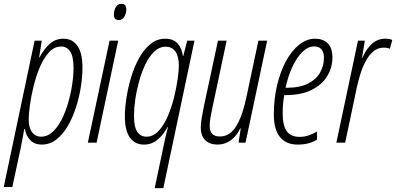

<svg xmlns="http://www.w3.org/2000/svg" viewBox="-63 -741 2058 997"><path d="M-43.5 230 116.7 -529.8H153.8L140.1 -442.9H142.1Q167 -488.8 196.5 -514.4Q226.1 -540 266.1 -540Q314 -540 339.6 -502.2Q365.2 -464.4 365.2 -391.6Q365.2 -344.7 356.9 -290.5Q348.6 -236.3 331.5 -183.3Q314.5 -130.4 289.1 -86.7Q263.7 -43 229.7 -16.6Q195.8 9.8 153.3 9.8Q116.2 9.8 94.2 -13.2Q72.3 -36.1 65.9 -71.3H63Q58.6 -46.9 53.7 -19.8Q48.8 7.3 43.5 32.2L1 230ZM150.9 -31.2Q182.6 -31.2 209.2 -55.2Q235.8 -79.1 256.1 -118.4Q276.4 -157.7 290.3 -205.1Q304.2 -252.4 311.5 -300.5Q318.8 -348.6 318.8 -388.7Q318.8 -447.3 301.5 -473.4Q284.2 -499.5 254.4 -499.5Q218.8 -499.5 191.2 -469.2Q163.6 -439 143.6 -391.4Q123.5 -343.8 110.8 -291Q98.1 -238.3 92 -192.4Q85.9 -146.5 85.9 -120.6Q85.9 -79.6 102.8 -55.4Q119.6 -31.2 150.9 -31.2Z M553.7 -636.7Q528.3 -636.7 528.3 -666Q528.3 -685.1 537.8 -703.1Q547.4 -721.2 567.9 -721.2Q592.8 -721.2 592.8 -691.9Q592.8 -672.4 582.8 -654.5Q572.8 -636.7 553.7 -636.7ZM393.1 0 505.9 -529.8H550.8L438.5 0Z M740.2 235.8 794.9 -22.9Q798.8 -40 802.5 -54.4Q806.2 -68.8 809.6 -82H807.6Q786.1 -42 755.6 -16.1Q725.1 9.8 684.6 9.8Q637.2 9.8 611.3 -26.9Q585.4 -63.5 585.4 -137.2Q585.4 -179.2 593.5 -232.2Q601.6 -285.2 617.7 -339.1Q633.8 -393.1 658.7 -438.5Q683.6 -483.9 717.8 -512Q752 -540 794.9 -540Q837.4 -540 859.6 -514.9Q881.8 -489.7 886.7 -450.2H888.7L909.2 -529.8H946.8L785.2 235.8ZM697.3 -31.2Q732.4 -31.2 760 -60.5Q787.6 -89.8 807.6 -136Q827.6 -182.1 840.3 -233.4Q853 -284.7 859.4 -329.6Q865.7 -374.5 865.7 -400.4Q865.7 -447.3 848.1 -472.9Q830.6 -498.5 797.4 -498.5Q764.6 -498.5 738.3 -473.4Q711.9 -448.2 692.1 -407.2Q672.4 -366.2 659.2 -318.4Q646 -270.5 639.4 -223.9Q632.8 -177.2 632.8 -141.6Q632.8 -81.1 650.1 -56.2Q667.5 -31.2 697.3 -31.2Z M1066.9 9.8Q1026.4 9.8 1002.9 -12.9Q979.5 -35.6 979.5 -79.6Q979.5 -101.1 985.1 -132.3Q990.7 -163.6 996.1 -190.9L1068.8 -529.8H1113.8L1041.5 -189Q1035.6 -162.6 1030.8 -136.2Q1025.9 -109.9 1025.9 -86.9Q1025.9 -32.2 1078.6 -32.2Q1130.4 -32.2 1163.3 -85.4Q1196.3 -138.7 1217.8 -242.2L1278.8 -529.8H1324.2L1211.9 0H1175.8L1187 -74.2H1184.6Q1165.5 -34.2 1134.8 -12.2Q1104 9.8 1066.9 9.8Z M1482.4 9.8Q1422.9 9.8 1390.9 -29.3Q1358.9 -68.4 1358.9 -146.5Q1358.9 -226.6 1375.7 -297.9Q1392.6 -369.1 1422.1 -423.6Q1451.7 -478 1490.5 -509Q1529.3 -540 1573.2 -540Q1613.8 -540 1638.4 -516.6Q1663.1 -493.2 1663.1 -442.4Q1663.1 -391.1 1636.7 -346.7Q1610.4 -302.2 1556.4 -274.7Q1502.4 -247.1 1419.4 -247.1H1413.1Q1404.8 -203.1 1404.8 -152.8Q1404.8 -88.9 1426 -59.6Q1447.3 -30.3 1492.2 -30.3Q1516.6 -30.3 1538.6 -37.4Q1560.5 -44.4 1583 -58.1V-15.6Q1563.5 -3.4 1538.3 3.2Q1513.2 9.8 1482.4 9.8ZM1419.9 -285.2H1424.3Q1494.1 -285.2 1537.1 -307.4Q1580.1 -329.6 1599.6 -365.2Q1619.1 -400.9 1619.1 -440.4Q1619.1 -468.3 1606.7 -484.1Q1594.2 -500 1568.4 -500Q1536.6 -500 1507.6 -471.7Q1478.5 -443.4 1455.6 -394.5Q1432.6 -345.7 1419.9 -285.2Z M1683.6 0 1795.9 -529.8H1831.5L1816.9 -440.9H1818.8Q1839.4 -488.3 1868.9 -514.2Q1898.4 -540 1938 -540Q1958.5 -540 1974.1 -533.7L1961.4 -487.8Q1948.2 -493.7 1930.2 -493.7Q1898.9 -493.7 1875.7 -474.1Q1852.5 -454.6 1835.7 -422.9Q1818.8 -391.1 1807.4 -353.8Q1795.9 -316.4 1788.6 -281.2L1729.5 0Z"/></svg>

Font: Open Sans Condensed Light
Style: Italic
Weight: 300
Width: 3
Italic angle: -12°
Designer: Monotype Design Team
Foundry: Monotype Imaging Inc.
Version: Version 3.000; ttfautohint (v1.8.4)